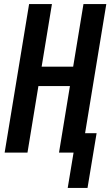

<svg xmlns="http://www.w3.org/2000/svg" viewBox="-20 -755 546 950"><path d="M315 175 344 0H272L326 -329H170L116 0H3L124 -735H237L186 -425H342L393 -735H506L401 -96H458L413 175Z"/></svg>

Font: Iosevka Curly
Style: Bold Italic
Weight: 700
Italic angle: -9°
Monospace: yes
Designer: Belleve Invis
Foundry: Belleve Invis
Version: Version 22.1.2; ttfautohint (v1.8.4)